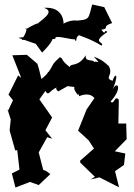

<svg xmlns="http://www.w3.org/2000/svg" viewBox="-20 -808 600 858"><path d="M282 -423C340 -415 289 -429 329 -383C329 -383 335 -395 333 -378C394 -403 405 -358 403 -371L367 -319L329 -224L376 -181L400 -144L338 -90L339 -81L404 -18L385 -6L435 -18L423 -16L512 29L494 -43L534 -71L540 -122L493 -132L546 -186L544 -256H509L511 -362C491 -386 492 -337 474 -354C536 -423 498 -454 478 -396C516 -479 495 -486 483 -447C441 -461 494 -473 462 -519C470 -502 454 -536 399 -555C449 -502 387 -558 407 -515C407 -555 359 -522 363 -561C329 -505 293 -528 292 -508C246 -543 266 -547 247 -552C209 -518 222 -523 197 -486C185 -492 214 -493 165 -455L154 -500L147 -523L100 -563L35 -561L75 -460L61 -471L18 -385L38 -360L15 -311L13 -321L28 -274L23 -225L48 -136L57 -137L67 -50L33 -33L49 30L114 5L153 19L205 -30L186 -44L173 -49L153 -127L191 -195L213 -188L183 -226L213 -283L156 -364L183 -402C200 -370 202 -416 251 -421C209 -419 247 -393 243 -401ZM341 -703C322 -732 268 -706 264 -702C264 -702 268 -780 176 -773C224 -758 179 -728 152 -706C143 -695 167 -719 95 -677C90 -687 114 -685 77 -630C135 -626 120 -650 62 -639L140 -612L168 -573C215 -619 219 -639 217 -649C194 -635 230 -627 228 -640C235 -651 314 -626 312 -634C328 -608 312 -645 336 -651C332 -648 377 -639 434 -604C450 -622 383 -615 460 -665C442 -682 456 -644 433 -675C474 -682 430 -688 481 -705L446 -776L392 -788C373 -723 386 -719 307 -715Z"/></svg>

Font: Asimov Aggro
Style: Medium
Weight: 500
Designer: Google
Version: Version 2.000980; 2014